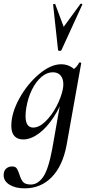

<svg xmlns="http://www.w3.org/2000/svg" viewBox="-45 -751 485 1052"><path d="M-25 209Q-25 185 -11.5 173Q2 161 21 161Q39 161 46.5 171.5Q54 182 61 204Q69 231 81 245.5Q93 260 124 260Q162 260 191 219Q220 178 241 66L293 -229L313 -246Q288 -168 249 -109Q210 -50 166.5 -18.5Q123 13 82 13Q51 13 34 -5.5Q17 -24 17 -62Q17 -131 60.5 -210.5Q104 -290 168.5 -344.5Q233 -399 291 -399Q324 -399 351 -380.5Q378 -362 381 -326L327 -357Q343 -359 361 -373.5Q379 -388 388 -407Q390 -409 393 -409Q396 -409 398.5 -407.5Q401 -406 400 -405L320 43Q299 157 239 219Q179 281 90 281Q39 281 7 261Q-25 241 -25 209ZM299 -261Q302 -276 302 -289Q302 -320 287 -337.5Q272 -355 244 -355Q212 -355 182 -329.5Q152 -304 130 -259.5Q108 -215 99 -160Q95 -137 95 -115Q95 -52 137 -52Q169 -52 203.5 -85Q238 -118 264 -167.5Q290 -217 299 -261ZM258 -727 304 -604 396 -730Q397 -731 399 -731Q402 -731 404.5 -729.5Q407 -728 406 -726L292 -477Q290 -472 281 -472Q278 -472 275.5 -473.5Q273 -475 273 -477L246 -726Q246 -729 252 -729.5Q258 -730 258 -727Z"/></svg>

Font: Cormorant Infant SemiBold
Style: Italic
Weight: 600
Italic angle: -10°
Designer: Christian Thalmann (Catharsis Fonts)
Foundry: Catharsis Fonts
Version: Version 4.000